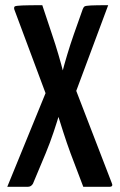

<svg xmlns="http://www.w3.org/2000/svg" viewBox="-20 -720 463 740"><path d="M8 0 165 -384 214 -417Q214 -417 220.5 -443Q227 -469 239 -509Q251 -549 265 -589L299 -685Q302 -693 306.5 -695.5Q311 -698 330.5 -699Q350 -700 397 -700L255 -319L217 -309Q217 -309 209 -281.5Q201 -254 187 -212Q173 -170 156 -129L107 -12Q100 0 87 0ZM301 0 252 -129Q237 -170 223.5 -212Q210 -254 201.5 -281.5Q193 -309 193 -309L163 -341L35 -684Q33 -693 37.5 -695.5Q42 -698 66 -699Q90 -700 143 -700L180 -589Q194 -548 205.5 -508.5Q217 -469 223.5 -443Q230 -417 230 -417L263 -398L411 -14Q414 -8 412 -4Q410 0 401 0Z"/></svg>

Font: Yanone Kaffeesatz ExtraLight Medium
Style: Regular
Weight: 500
Version: Version 2.003